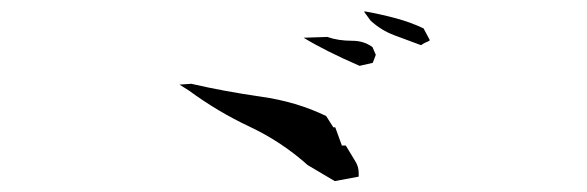

<svg xmlns="http://www.w3.org/2000/svg" viewBox="-20 -601 1040 340"><path d="M615.2 -294.4Q615.2 -306.2 608.9 -315.9Q600.6 -329.6 592.3 -343.3H590.8H585.4L573.7 -375.5H570.3L557.6 -395.5Q505.4 -420.9 441.7 -429.9Q377.9 -439 318.8 -452.6L297.9 -451.2L314.9 -440.4Q366.2 -402.8 422.4 -376.5Q478.5 -350.1 524.9 -308.6L572.8 -280.3L614.7 -288.1L615.2 -288.6Q615.2 -291.5 615.2 -294.4ZM517.6 -534.2Q555.2 -511.2 616.7 -484.4L640.1 -489.7L645.5 -503.9L639.6 -517.6Q624.5 -528.8 603.5 -528.8Q578.6 -528.8 559.6 -535.6ZM636.2 -564.5Q654.8 -547.4 678.2 -538.6Q701.7 -529.8 725.6 -521Q731 -524.9 735.1 -526.4Q739.3 -527.8 741.2 -529.8L730 -550.8Q706.1 -562 680.4 -568.8Q654.8 -575.7 627.4 -580.6H624.5Z"/></svg>

Font: Bakudai
Style: ExtraLight
Weight: 200
Version: Version 1.48